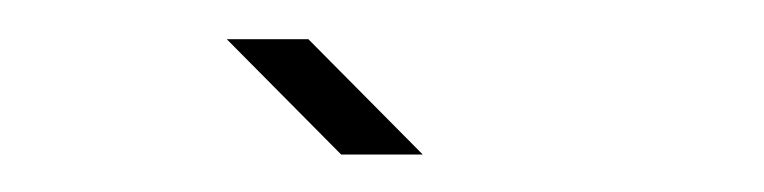

<svg xmlns="http://www.w3.org/2000/svg" viewBox="-20 -997 398 100"><path d="M200.2 -916.5H157.7L98.1 -976.6H140.6Z"/></svg>

Font: Ignotum
Style: Regular
Weight: 400
Designer: GGBot
Version: 0.10